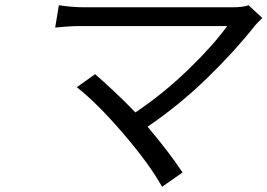

<svg xmlns="http://www.w3.org/2000/svg" viewBox="-20 -675 1028 738"><path d="M935.4 -654.8 988.3 -605.8Q971.2 -589.8 959.5 -576Q883.2 -479 776.5 -375.2Q669.7 -271.3 547.2 -187.9Q627.5 -93.4 681.8 -12.1L603 43Q554.7 -44 454 -161.4Q353.3 -278.8 275.2 -339.8L345.5 -389.9Q372.5 -366.8 417.4 -324.8Q462.4 -282.7 500.4 -242.9Q609 -315.7 704.5 -408.4Q800.1 -501.1 853.3 -574.9H291.2Q249.3 -574.9 192.1 -568.9L206.3 -654.8Q258.9 -647 303.3 -647H873.2Q913.7 -647 935.4 -654.8Z"/></svg>

Font: Karasuma Gothic
Style: Italic
Weight: 400
Italic angle: -9.39999°
Designer: Rasmus Andersson / Ryoko Nishizuka
Foundry: Genbu
Version: Version 1.00